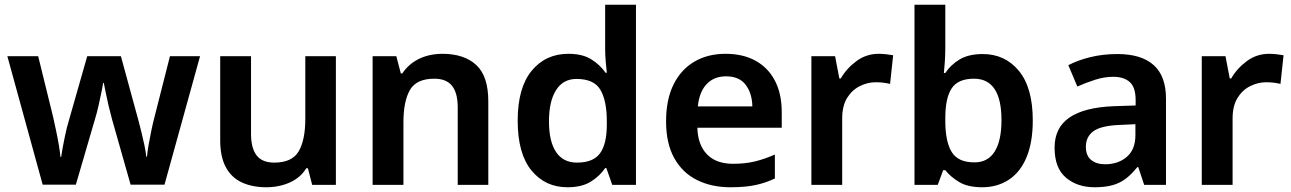

<svg xmlns="http://www.w3.org/2000/svg" viewBox="-20 -780 5448 810"><path d="M452 -279Q445 -305 438 -334.5Q431 -364 426 -389.5Q421 -415 418 -430H415Q413 -415 407.5 -389Q402 -363 395.5 -333.5Q389 -304 380 -275L300 -1H160L11 -543H141L204 -287Q210 -260 216.5 -229.5Q223 -199 228 -169.5Q233 -140 235 -118H238Q240 -133 244 -154.5Q248 -176 252.5 -198.5Q257 -221 262 -241Q267 -261 271 -273L348 -543H490L564 -272Q570 -250 576.5 -223Q583 -196 589 -168.5Q595 -141 597 -119H600Q602 -140 607 -169Q612 -198 618.5 -229.5Q625 -261 632 -287L697 -543H824L674 -1H531Z M1397 -543V0H1297L1279 -70H1272Q1255 -42 1228.5 -24.5Q1202 -7 1170 1.5Q1138 10 1104 10Q1044 10 1000 -10.5Q956 -31 932.5 -75Q909 -119 909 -188V-543H1039V-215Q1039 -155 1062.5 -124.5Q1086 -94 1137 -94Q1212 -94 1240 -141.5Q1268 -189 1268 -279V-543Z M1846 -553Q1938 -553 1989 -506Q2040 -459 2040 -353V0H1911V-327Q1911 -388 1887 -418Q1863 -448 1812 -448Q1737 -448 1709.5 -400.5Q1682 -353 1682 -264V0H1552V-543H1652L1671 -470H1677Q1695 -497 1720.5 -515.5Q1746 -534 1778 -543.5Q1810 -553 1846 -553Z M2374 10Q2280 10 2222 -61Q2164 -132 2164 -271Q2164 -410 2223 -481.5Q2282 -553 2378 -553Q2437 -553 2474 -530Q2511 -507 2535 -473H2540Q2538 -489 2535.5 -519Q2533 -549 2533 -572V-760H2663V0H2563L2538 -71H2533Q2511 -38 2473 -14Q2435 10 2374 10ZM2414 -94Q2483 -94 2511.5 -133.5Q2540 -173 2540 -254V-269Q2540 -355 2513 -401Q2486 -447 2412 -447Q2356 -447 2326 -400Q2296 -353 2296 -268Q2296 -183 2326 -138.5Q2356 -94 2414 -94Z M3041 -553Q3115 -553 3168 -523.5Q3221 -494 3249.5 -439Q3278 -384 3278 -306V-241H2922Q2924 -169 2962.5 -129Q3001 -89 3073 -89Q3124 -89 3165 -99Q3206 -109 3249 -128V-27Q3209 -8 3166 1Q3123 10 3061 10Q2982 10 2920.5 -20.5Q2859 -51 2824.5 -113Q2790 -175 2790 -268Q2790 -360 2821.5 -423.5Q2853 -487 2909.5 -520Q2966 -553 3041 -553ZM3043 -458Q2992 -458 2961 -425Q2930 -392 2924 -331H3154Q3153 -386 3126 -422Q3099 -458 3043 -458Z M3687 -553Q3702 -553 3719.5 -551Q3737 -549 3748 -547L3735 -426Q3723 -429 3708 -431Q3693 -433 3674 -433Q3640 -433 3607 -416.5Q3574 -400 3553.5 -366.5Q3533 -333 3533 -280V0H3403V-543H3503L3521 -449H3527Q3552 -492 3593.5 -522.5Q3635 -553 3687 -553Z M3968 -580Q3968 -548 3966 -519.5Q3964 -491 3962 -472H3968Q3990 -506 4028 -529Q4066 -552 4126 -552Q4220 -552 4278.5 -481Q4337 -410 4337 -272Q4337 -179 4310.5 -116Q4284 -53 4235.5 -21.5Q4187 10 4124 10Q4063 10 4026.5 -12Q3990 -34 3968 -62H3959L3936 0H3838V-760H3968ZM4089 -448Q4022 -448 3995 -407.5Q3968 -367 3968 -282V-269Q3968 -184 3994.5 -139.5Q4021 -95 4091 -95Q4148 -95 4176.5 -141Q4205 -187 4205 -273Q4205 -448 4089 -448Z M4694 -552Q4795 -552 4847 -505.5Q4899 -459 4899 -364V0H4807L4782 -75H4778Q4755 -46 4730.5 -27Q4706 -8 4674.5 1Q4643 10 4598 10Q4525 10 4477 -30.5Q4429 -71 4429 -157Q4429 -241 4491.5 -284Q4554 -327 4679 -332L4771 -335V-357Q4771 -412 4746 -434Q4721 -456 4677 -456Q4639 -456 4600 -443.5Q4561 -431 4525 -415L4487 -505Q4527 -526 4580 -539Q4633 -552 4694 -552ZM4705 -253Q4625 -250 4593 -226.5Q4561 -203 4561 -161Q4561 -123 4583.5 -105Q4606 -87 4642 -87Q4697 -87 4733.5 -118Q4770 -149 4770 -210V-256Z M5334 -553Q5349 -553 5366.5 -551Q5384 -549 5395 -547L5382 -426Q5370 -429 5355 -431Q5340 -433 5321 -433Q5287 -433 5254 -416.5Q5221 -400 5200.5 -366.5Q5180 -333 5180 -280V0H5050V-543H5150L5168 -449H5174Q5199 -492 5240.5 -522.5Q5282 -553 5334 -553Z"/></svg>

Font: Noto Sans Syriac Eastern SemiBold
Style: Regular
Weight: 600
Designer: Patrick Giasson and the Monotype Design Team
Foundry: Monotype Imaging Inc.
Version: Version 3.001